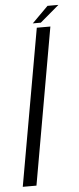

<svg xmlns="http://www.w3.org/2000/svg" viewBox="-55 -794 339 824"><g transform="rotate(-5 115.0 -382.0)"><path d="M9 0H68L187 -675H128.5ZM113 -695H147.5L229.5 -764.5H182.5Z"/></g></svg>

Font: Anybody SemiCondensed Light
Style: Italic
Weight: 300
Width: 4
Italic angle: -10°
Version: Version 1.113;gftools[0.9.25]